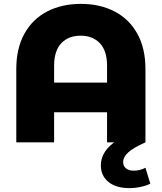

<svg xmlns="http://www.w3.org/2000/svg" viewBox="-20 -734 834 990"><path d="M730 -378V0H532V-155H259V0H64V-378Q64 -484 105.5 -559.5Q147 -635 222.5 -674.5Q298 -714 397 -714Q496 -714 571.5 -674.5Q647 -635 688.5 -559.5Q730 -484 730 -378ZM532 -308V-395Q532 -472 495 -511Q458 -550 396 -550Q333 -550 296 -511Q259 -472 259 -395V-308ZM500 119Q500 67 540.5 24.5Q581 -18 660 -45L730 0Q667 28 641 52Q615 76 615 102Q615 122 629.5 134Q644 146 670 146Q702 146 730 131L755 213Q736 223 706.5 229.5Q677 236 648 236Q578 236 539 204Q500 172 500 119Z"/></svg>

Font: Montserrat Alternates ExtraBold
Style: Regular
Weight: 800
Designer: Julieta Ulanovsky
Foundry: Julieta Ulanovsky
Version: Version 7.200